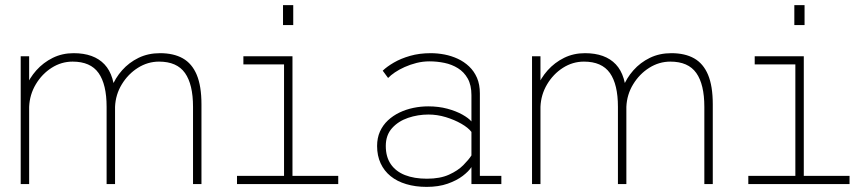

<svg xmlns="http://www.w3.org/2000/svg" viewBox="-20 -720 3390 751"><path d="M735 0V-302Q735 -390 703.5 -434.5Q672 -479 602 -479Q558 -479 519.5 -454.8Q481 -430.5 456.5 -390.2Q432 -350 430 -302H401Q401.5 -340 416 -377.2Q430.5 -414.5 457.5 -445Q484.5 -475.5 522 -493.8Q559.5 -512 606 -512Q659 -512 695 -491.8Q731 -471.5 749.5 -427.5Q768 -383.5 768 -312V0ZM61 0V-500H94V-389V0ZM397 0V-302Q397 -390 365.5 -434.5Q334 -479 264 -479Q220 -479 182 -454.8Q144 -430.5 120 -390.2Q96 -350 94 -302H65Q65.5 -340 80.2 -377.2Q95 -414.5 122.2 -445Q149.5 -475.5 186.5 -493.8Q223.5 -512 268 -512Q347.5 -512 388.8 -468.2Q430 -424.5 430 -332V0Z M907 0V-32H1091V-468H932V-500H1124V-32H1303V0ZM1087 -700H1127V-622H1087Z M1649 11Q1605 11 1569 0.2Q1533 -10.5 1507.8 -31Q1482.5 -51.5 1468.8 -81.2Q1455 -111 1455 -149Q1455 -180.5 1466.2 -205.5Q1477.5 -230.5 1497.2 -249Q1517 -267.5 1542.5 -279.8Q1568 -292 1596.8 -298Q1625.5 -304 1655 -304Q1695.5 -304 1729.8 -294.8Q1764 -285.5 1788.5 -271.8Q1813 -258 1824 -245V-348Q1824 -387 1809.5 -412.8Q1795 -438.5 1771.2 -453.2Q1747.5 -468 1718.5 -474Q1689.5 -480 1660 -480Q1634 -480 1609.2 -473.8Q1584.5 -467.5 1562.8 -457.8Q1541 -448 1524.5 -436.8Q1508 -425.5 1498 -415L1477 -443.5Q1493.5 -459.5 1520.5 -475.2Q1547.5 -491 1584 -501.5Q1620.5 -512 1665 -512Q1691.5 -512 1718.8 -506.8Q1746 -501.5 1770.8 -490Q1795.5 -478.5 1815 -460Q1834.5 -441.5 1845.8 -415.5Q1857 -389.5 1857 -354.5V-32H1941V0H1824V-66.5Q1813.5 -50 1790 -32Q1766.5 -14 1731 -1.5Q1695.5 11 1649 11ZM1650 -21Q1701.5 -21 1736.2 -36.8Q1771 -52.5 1792.2 -74Q1813.5 -95.5 1824 -112V-204Q1811.5 -220.5 1784.5 -236Q1757.5 -251.5 1723.8 -261.8Q1690 -272 1656 -272Q1614.5 -272 1576.2 -259Q1538 -246 1513.5 -218.8Q1489 -191.5 1489 -149Q1489 -106.5 1508.5 -78Q1528 -49.5 1564 -35.2Q1600 -21 1650 -21Z M2735 0V-302Q2735 -390 2703.5 -434.5Q2672 -479 2602 -479Q2558 -479 2519.5 -454.8Q2481 -430.5 2456.5 -390.2Q2432 -350 2430 -302H2401Q2401.5 -340 2416 -377.2Q2430.5 -414.5 2457.5 -445Q2484.5 -475.5 2522 -493.8Q2559.5 -512 2606 -512Q2659 -512 2695 -491.8Q2731 -471.5 2749.5 -427.5Q2768 -383.5 2768 -312V0ZM2061 0V-500H2094V-389V0ZM2397 0V-302Q2397 -390 2365.5 -434.5Q2334 -479 2264 -479Q2220 -479 2182 -454.8Q2144 -430.5 2120 -390.2Q2096 -350 2094 -302H2065Q2065.5 -340 2080.2 -377.2Q2095 -414.5 2122.2 -445Q2149.5 -475.5 2186.5 -493.8Q2223.5 -512 2268 -512Q2347.5 -512 2388.8 -468.2Q2430 -424.5 2430 -332V0Z M2907 0V-32H3091V-468H2932V-500H3124V-32H3303V0ZM3087 -700H3127V-622H3087Z"/></svg>

Font: Trispace Thin Thin
Style: Regular
Weight: 250
Version: Version 1.210